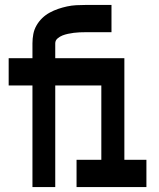

<svg xmlns="http://www.w3.org/2000/svg" viewBox="-20 -755 640 775"><path d="M111 0V-410H15V-520H111V-580Q111 -599 114.5 -617.5Q118 -636 127.5 -652.5Q137 -669 150.5 -682Q164 -695 180.5 -704Q197 -713 214.5 -719Q232 -725 250.5 -729Q269 -733 287.5 -734Q306 -735 325 -735H430V-625H325Q313 -625 301.5 -624.5Q290 -624 278 -622.5Q266 -621 254.5 -618.5Q243 -616 232.5 -612Q222 -608 212.5 -600Q203 -592 203 -580V-520H482V-110H571V0H289V-110H389V-410H203V0Z"/></svg>

Font: Iosevka Custom XBdEx
Style: Regular
Weight: 800
Width: 7
Monospace: yes
Designer: Belleve Invis
Foundry: Belleve Invis
Version: Version 11.2.4; ttfautohint (v1.8.4)